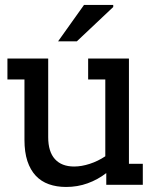

<svg xmlns="http://www.w3.org/2000/svg" viewBox="-20 -741 625 770"><path d="M316.9 -721.2H434.1V-712.9L288.1 -575.2H212.9ZM333.5 -506.3H494.6L497.1 -505.9V-84H552.7V0H406.2V-46.9Q372.1 -20.5 331.5 -5.9Q291 8.8 245.1 8.8Q207 8.8 176 -2.2Q145 -13.2 123.3 -36.4Q101.6 -59.6 89.8 -95.2Q78.1 -130.9 78.1 -180.2V-422.4H9.8V-506.3H170.9L173.3 -505.9V-190.9Q173.3 -132.8 200.2 -103Q227.1 -73.2 277.3 -73.2Q307.1 -73.2 340.1 -84Q373 -94.7 402.3 -114.3V-422.4H333.5Z"/></svg>

Font: Twentytwelve Slab
Style: TwentytwelveSlab
Weight: 400
Designer: Domenico Catapano
Version: Version 1.00 2012